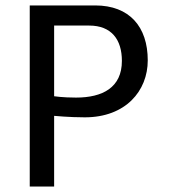

<svg xmlns="http://www.w3.org/2000/svg" viewBox="-20 -683 623 703"><path d="M88.9 0H178.2V-258.8C178.2 -258.8 234.4 -253.4 290.5 -253.4C440.4 -253.4 521 -350.6 521 -461.9C521 -585 454.1 -663.1 328.6 -663.1H88.9ZM178.2 -330.6V-589.4H306.6C387.7 -589.4 426.3 -538.6 426.3 -460C426.3 -362.3 355.5 -325.7 258.3 -325.7C209.5 -325.7 178.2 -330.6 178.2 -330.6Z"/></svg>

Font: Basic
Style: Regular
Weight: 400
Designer: Magnus Gaarde
Foundry: Magnus Gaarde
Version: Version 1.001